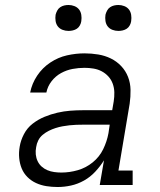

<svg xmlns="http://www.w3.org/2000/svg" viewBox="-20 -742 640 770"><path d="M211 8Q188 8 166 4.5Q144 1 124.5 -8Q105 -17 90 -32Q75 -47 67 -66.5Q59 -86 57 -108.5Q55 -131 59 -154Q63 -179 76 -204Q89 -229 111 -246Q133 -263 158.5 -273.5Q184 -284 210 -290Q236 -296 262 -298Q288 -300 314 -300H430L436 -335Q439 -354 438.5 -372Q438 -390 432 -406.5Q426 -423 414.5 -435.5Q403 -448 388 -456Q373 -464 355 -467Q337 -470 319 -470Q295 -470 271 -465.5Q247 -461 225 -449Q203 -437 187 -416.5Q171 -396 166 -371H101Q108 -407 129 -438.5Q150 -470 181.5 -491Q213 -512 248.5 -520Q284 -528 319 -528Q347 -528 374 -523.5Q401 -519 424.5 -507.5Q448 -496 466 -477Q484 -458 493.5 -433.5Q503 -409 503.5 -381.5Q504 -354 500 -326L455 -58H512V0H380L397 -99Q382 -75 362 -53.5Q342 -32 317 -18Q292 -4 265 2Q238 8 211 8ZM226 -50Q259 -50 292 -59.5Q325 -69 352 -91Q379 -113 394 -144Q409 -175 415 -208L420 -242H314Q300 -242 286 -241.5Q272 -241 258.5 -239.5Q245 -238 231 -235.5Q217 -233 203 -228.5Q189 -224 176 -217.5Q163 -211 151.5 -201.5Q140 -192 133.5 -179Q127 -166 125 -152Q122 -137 123.5 -122.5Q125 -108 131 -95.5Q137 -83 147 -74Q157 -65 170 -59.5Q183 -54 197.5 -52Q212 -50 226 -50ZM455 -618Q442 -618 430.5 -622.5Q419 -627 412 -636Q405 -645 403 -657.5Q401 -670 403 -683Q405 -691 409.5 -699.5Q414 -708 421.5 -713Q429 -718 437.5 -720Q446 -722 455 -722Q467 -722 478.5 -717.5Q490 -713 497 -704Q504 -695 506 -682.5Q508 -670 506 -657Q505 -649 500.5 -640.5Q496 -632 488.5 -627Q481 -622 472 -620Q463 -618 455 -618ZM255 -618Q242 -618 230.5 -622.5Q219 -627 212 -636Q205 -645 203 -657.5Q201 -670 203 -683Q205 -691 209.5 -699.5Q214 -708 221.5 -713Q229 -718 237.5 -720Q246 -722 255 -722Q267 -722 278.5 -717.5Q290 -713 297 -704Q304 -695 306 -682.5Q308 -670 306 -657Q305 -649 300.5 -640.5Q296 -632 288.5 -627Q281 -622 272 -620Q263 -618 255 -618Z"/></svg>

Font: Iosevka Etoile Light Oblique
Style: Regular
Weight: 300
Italic angle: -9°
Designer: Belleve Invis
Foundry: Belleve Invis
Version: Version 15.5.2; ttfautohint (v1.8.4)